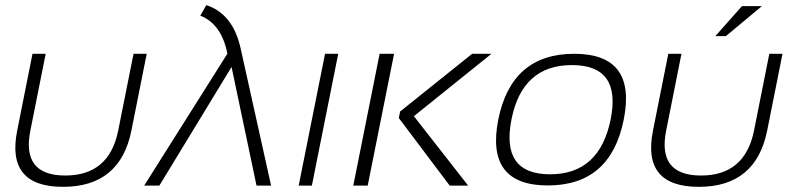

<svg xmlns="http://www.w3.org/2000/svg" viewBox="-20 -722 3104 747"><path d="M46.9 -213.9 106.4 -512.7H157.7L98.1 -213.9Q63 -39.1 233.9 -39.1Q404.8 -39.1 439.9 -213.9L499.5 -512.7H550.8L491.2 -213.9Q447.3 4.9 225.1 4.9Q2.9 4.9 46.9 -213.9Z M864.7 -513.2Q841.8 -628.9 759.3 -661.1L782.7 -702.1Q888.7 -667.5 917.5 -527.8L1034.7 0H978L880.9 -461.4L600.1 0H541Z M1295.9 -512.7 1193.4 0H1142.1L1244.6 -512.7Z M1892.1 -512.7 1590.3 -270 1801.3 0H1729.5L1531.7 -262.7L1536.6 -288.1L1816.9 -512.7ZM1513.2 -512.7 1410.6 0H1354.5L1457 -512.7Z M2120.1 -43.9Q2313 -43.9 2356 -258.3Q2397.9 -468.8 2205.1 -468.8Q2012.2 -468.8 1970.2 -258.3Q1927.2 -43.9 2120.1 -43.9ZM1918.5 -256.3Q1969.7 -512.7 2213.9 -512.7Q2458 -512.7 2406.7 -256.3Q2355.5 -0.5 2111.3 -0.5Q1868.2 -0.5 1918.5 -256.3Z M2520.5 -213.9 2580.1 -512.7H2631.3L2571.8 -213.9Q2536.6 -39.1 2707.5 -39.1Q2878.4 -39.1 2913.6 -213.9L2973.1 -512.7H3024.4L2964.8 -213.9Q2920.9 4.9 2698.7 4.9Q2476.6 4.9 2520.5 -213.9ZM2866.7 -698.2H2944.3L2804.2 -581.5H2763.2Z"/></svg>

Font: Sansation Light
Style: Light Italic
Weight: 300
Designer: Bernd Montag
Version: Version 1.301